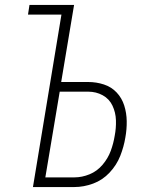

<svg xmlns="http://www.w3.org/2000/svg" viewBox="-20 -755 616 775"><path d="M113 0H280Q318 0 356 -14Q394 -28 422.5 -58.5Q451 -89 465.5 -126Q480 -163 486 -200Q492 -233 491.5 -266Q491 -299 481.5 -329Q472 -359 451 -381.5Q430 -404 399.5 -414Q369 -424 336 -424H227L279 -735H99L93 -696H228ZM280 -39H163L221 -385H336Q368 -385 394.5 -370.5Q421 -356 434 -328.5Q447 -301 448 -269.5Q449 -238 443 -207Q438 -176 427 -146Q416 -116 394 -90Q372 -64 341.5 -51.5Q311 -39 280 -39Z"/></svg>

Font: Iosevka Sparkle Extralight
Style: Italic
Weight: 200
Italic angle: -9°
Designer: Belleve Invis
Foundry: Belleve Invis
Version: Version 4.5.0; ttfautohint (v1.8.3)